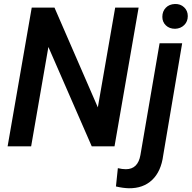

<svg xmlns="http://www.w3.org/2000/svg" viewBox="-20 -750 982 984"><path d="M566.9 0H450.2L228 -509.3L139.6 0H19L142.6 -710.9H259.3L481.4 -199.7L570.3 -710.9H690.4ZM913.6 -528.3 816.4 46.4Q805.7 128.4 759.8 172.1Q713.9 215.8 640.1 214.8Q608.9 213.9 574.2 205.6L584 111.8Q606.4 117.2 625 117.2Q687 117.2 699.7 44.4L797.9 -528.3ZM812 -663.6Q812 -691.9 829.6 -710.2Q847.2 -728.5 876.5 -729.5Q904.8 -730.5 923.6 -712.6Q942.4 -694.8 942.4 -667.5Q942.4 -639.6 924.1 -621.6Q905.8 -603.5 877.4 -602.5Q848.1 -602.5 830.1 -619.9Q812 -637.2 812 -663.6Z"/></svg>

Font: Roboto Medium
Style: Italic
Weight: 500
Italic angle: -12°
Designer: Google
Version: Version 2.134; 2016